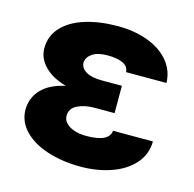

<svg xmlns="http://www.w3.org/2000/svg" viewBox="-86 -624 730 722"><g transform="rotate(15 279.0 -263.5)"><path d="M155.8 -269.5Q101.1 -284.7 71 -315.9Q41 -347.2 41 -385.7Q41 -433.6 72.8 -467.8Q104.5 -502 160.4 -519.5Q216.3 -537.1 288.1 -537.1Q351.6 -537.1 403.6 -518.1Q455.6 -499 486.3 -462.9Q517.1 -426.8 518.6 -377.9H361.3Q359.9 -400.4 337.9 -410.6Q315.9 -420.9 278.3 -420.9Q239.7 -420.9 219 -406.5Q198.2 -392.1 197.3 -371.1Q198.2 -349.1 220.5 -336.7Q242.7 -324.2 281.2 -324.2H359.4V-217.8H281.2Q242.7 -217.8 215.1 -204.1Q187.5 -190.4 187.5 -161.1Q187.5 -147 198 -134.8Q208.5 -122.6 229.2 -115Q250 -107.4 278.3 -107.4Q323.7 -107.4 346.2 -118.7Q368.7 -129.9 371.1 -152.3H526.4Q525.4 -100.6 492.2 -64Q459 -27.3 404.8 -8.8Q350.6 9.8 288.1 9.8Q216.3 9.8 158.2 -9Q100.1 -27.8 66.4 -62.7Q32.7 -97.7 32.2 -144.5Q33.2 -191.4 64.2 -223.9Q95.2 -256.3 155.8 -269.5Z"/></g></svg>

Font: Pretendard GOV ExtraBold
Style: Regular
Weight: 800
Designer: Base glyphs from Inter by Rasmus Andersson; Hangeul glyphs from Noto Sans CJK(Source Han Sans) by Jang Soo-young and Kan
Foundry: Kil Hyung-jin
Version: Version 1.309